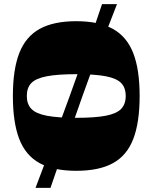

<svg xmlns="http://www.w3.org/2000/svg" viewBox="-20 -812 734 924"><path d="M347 10Q238 10 170.5 -27Q103 -64 72.5 -143.5Q42 -223 42 -350Q42 -478 73 -557Q104 -636 171 -673Q238 -710 347 -710Q456 -710 523 -673Q590 -636 621 -557Q652 -478 652 -350Q652 -223 621.5 -143.5Q591 -64 524 -27Q457 10 347 10ZM347 -245Q437 -245 489 -255Q541 -265 563 -288Q585 -311 585 -350Q585 -390 563 -412.5Q541 -435 489 -445Q437 -455 347 -455Q258 -455 205.5 -445Q153 -435 131 -412.5Q109 -390 109 -350Q109 -311 131 -288Q153 -265 205.5 -255Q258 -245 347 -245ZM151 92Q190 -10 232 -122.5Q274 -235 315.5 -350Q357 -465 397 -577.5Q437 -690 471 -792H543Q503 -690 460.5 -577.5Q418 -465 377 -350Q336 -235 297 -122.5Q258 -10 223 92Z"/></svg>

Font: Ojuju ExtraLight ExtraBold
Style: Regular
Weight: 800
Version: Version 1.000